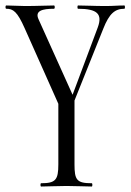

<svg xmlns="http://www.w3.org/2000/svg" viewBox="-23 -406 477 701"><path d="M127 275C151 275 185 273 220 273C256 273 288 275 312 275C315 275 315 263 312 263C257 263 249 251 249 194V-39L354 -301C376 -357 397 -374 431 -374C434 -374 434 -386 431 -386C405 -386 391 -384 363 -384C317 -384 294 -386 262 -386C259 -386 259 -374 262 -374C332 -374 352 -355 334 -306L242 -60L118 -335C103 -367 132 -374 174 -374C178 -374 178 -386 174 -386C146 -386 115 -384 69 -384L0 -386C-4 -386 -4 -374 0 -374C25 -374 40 -364 67 -303L190 -27V194C190 251 180 263 127 263C124 263 124 275 127 275Z"/></svg>

Font: Cormorant Garamond
Style: Regular
Weight: 400
Designer: Christian Thalmann (Catharsis Fonts)
Foundry: Catharsis Fonts
Version: Version 4.002;Glyphs 3.4 (3410)